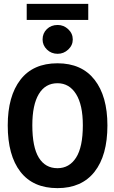

<svg xmlns="http://www.w3.org/2000/svg" viewBox="-20 -960 590 992"><path d="M277 12Q151 12 85.5 -72.5Q20 -157 20 -312Q20 -463 85.5 -548Q151 -633 277 -633Q402 -633 468.5 -548Q535 -463 535 -312Q535 -157 468.5 -72.5Q402 12 277 12ZM277 -91Q338 -91 373 -145.5Q408 -200 408 -313Q408 -418 373 -474Q338 -530 277 -530Q214 -530 180.5 -474Q147 -418 147 -313Q147 -200 180.5 -145.5Q214 -91 277 -91ZM278 -682Q245 -682 222.5 -704Q200 -726 200 -756Q200 -788 222 -809.5Q244 -831 278 -831Q309 -831 332.5 -809Q356 -787 356 -756Q356 -726 332.5 -704Q309 -682 278 -682ZM118 -857V-940H436V-857Z"/></svg>

Font: Inconsolata SemiExpanded ExtraBold
Style: Regular
Weight: 800
Width: 6
Monospace: yes
Designer: Raph Levien, Cyreal, Brenton Simpson
Foundry: Raph Levien, Cyreal, Google
Version: Version 3.001; ttfautohint (v1.8.2.53-6de2)